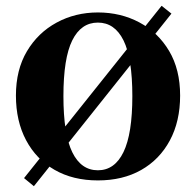

<svg xmlns="http://www.w3.org/2000/svg" viewBox="-20 -606 677 663"><path d="M572 -559 97 37 63 9 538 -586ZM318 17Q232 17 168.5 -19.5Q105 -56 70 -122Q35 -188 35 -276Q35 -365 73 -429Q111 -493 175.5 -528Q240 -563 318 -563Q397 -563 461.5 -528.5Q526 -494 564 -430Q602 -366 602 -276Q602 -187 566.5 -121Q531 -55 467.5 -19Q404 17 318 17ZM318 -18Q376 -18 406.5 -81Q437 -144 437 -274Q437 -405 406.5 -466.5Q376 -528 318 -528Q260 -528 229.5 -466.5Q199 -405 199 -274Q199 -143 229.5 -80.5Q260 -18 318 -18Z"/></svg>

Font: Noto Serif JP Black
Style: Regular
Weight: 900
Designer: Ryoko NISHIZUKA 西塚涼子 (kana & ideographs); Frank Grießhammer (Latin, Greek & Cyrillic); Wenlong ZHANG 张文龙 (bopomofo); San
Foundry: Adobe
Version: Version 2.003-H1;hotconv 1.1.1;makeotfexe 2.6.0